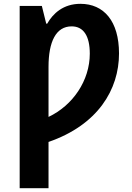

<svg xmlns="http://www.w3.org/2000/svg" viewBox="-20 -745 689 1005"><path d="M401 -725C311 -725 257 -674 227 -621H222L199 -714H83V240H234V-2C492 -91 603 -276 603 -465C603 -635 523 -725 401 -725ZM355 -607C417 -607 450 -557 450 -464C450 -323 361 -193 234 -133V-395C234 -527 273 -607 355 -607Z"/></svg>

Font: Noto Sans Display
Style: Bold
Weight: 700
Designer: Monotype Design Team
Foundry: Monotype Imaging Inc.
Version: Version 1.900